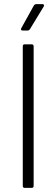

<svg xmlns="http://www.w3.org/2000/svg" viewBox="-20 -916 275 936"><path d="M101 -700H134Q144 -700 144 -690V-10Q144 0 134 0H101Q91 0 91 -10V-690Q91 -700 101 -700ZM157 -896H186Q192 -896 194 -892.5Q196 -889 193 -884L126 -774Q121 -767 114 -767H91Q85 -767 83 -770.5Q81 -774 84 -779L145 -889Q150 -896 157 -896Z"/></svg>

Font: Barlow Light
Style: Regular
Weight: 300
Designer: Jeremy Tribby
Foundry: Tribby Type
Version: Version 1.422